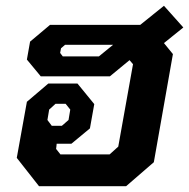

<svg xmlns="http://www.w3.org/2000/svg" viewBox="-20 -644 654 664"><path d="M38 -98 73 -292 147 -355H248L306 -284L291 -200L227 -147H176L175 -137L174 -129L189 -110H359L389 -137L440 -422L428 -436L360 -380H121L73 -438L84 -500L153 -558H465L547 -624L614 -549L547 -495L578 -457L512 -83L416 0H115ZM322 -449 371 -489H205L191 -477L188 -461L197 -449ZM194 -209 217 -229 223 -265 207 -285H172L150 -265L144 -229L159 -209Z"/></svg>

Font: Chakra Petch
Style: Bold Italic
Weight: 700
Italic angle: -10°
Designer: Katatrad Aksorn Co.,Ltd.
Foundry: Cadson Demak Co.,Ltd.
Version: Version 1.000; ttfautohint (v1.6)